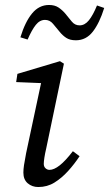

<svg xmlns="http://www.w3.org/2000/svg" viewBox="-20 -739 439 772"><path d="M74 -45Q74 -58 76.5 -75Q79 -92 85 -123L149 -423L166 -404L45 -409L50 -442L221 -493L237 -483L166 -143Q161 -122 158.5 -105.5Q156 -89 156 -80Q156 -69 163 -62.5Q170 -56 179 -56Q197 -56 220 -74Q243 -92 273 -131L300 -111Q279 -79 253.5 -51Q228 -23 199 -5Q170 13 134 13Q109 13 91.5 -2Q74 -17 74 -45ZM62 -589Q81 -651 109 -685Q137 -719 177 -719Q200 -719 215 -709Q230 -699 242 -685Q256 -668 268.5 -652.5Q281 -637 300 -637Q321 -637 337.5 -657.5Q354 -678 370 -717L399 -707Q380 -646 353 -611.5Q326 -577 285 -577Q261 -577 246 -587Q231 -597 220 -611Q206 -628 193 -643.5Q180 -659 161 -659Q140 -659 124 -639Q108 -619 91 -580Z"/></svg>

Font: Source Serif 4 18pt
Style: Italic
Weight: 400
Italic angle: -12°
Designer: Frank Grießhammer
Foundry: Adobe Systems Incorporated
Version: Version 4.004;hotconv 1.0.116;makeotfexe 2.5.65601